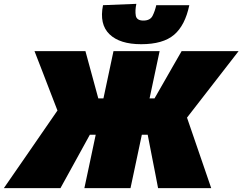

<svg xmlns="http://www.w3.org/2000/svg" viewBox="-66 -979 1262 999"><path d="M-46 0Q-22.5 -34 10 -81Q42.5 -128 76.8 -177.5Q111 -227 139.5 -268.5L233 -404L199.5 -490.5Q178 -546 156.8 -601.5Q135.5 -657 113.5 -713H378.5Q391 -667.5 400.5 -632.2Q410 -597 419.5 -562.5L445.5 -467H472L473.5 -473Q489 -545 500.5 -600Q512 -655 524.5 -713H764.5Q752 -654.5 740.5 -600Q729 -545.5 713.5 -473L712 -467H738L793 -563Q813 -598 833 -633Q853 -668 879 -713H1175.5Q1132 -657 1089 -601.5Q1046 -546 1002.5 -490L907 -367L940.5 -269.5Q955 -227.5 972 -177.8Q989 -128 1005.2 -81.2Q1021.5 -34.5 1033 0H756.5Q748.5 -42.5 741 -80.8Q733.5 -119 726 -157L702.5 -278H672L661.5 -228.5Q647.5 -161 636 -108Q624.5 -55 613 0H373Q384.5 -55 396 -108Q407.5 -161 421.5 -228.5L432 -278H401.5L335 -157Q314.5 -119.5 293.2 -81Q272 -42.5 248.5 0ZM668.5 -749Q557 -749 503.5 -801Q450 -853 470 -952L643.5 -959Q636 -924 640.5 -898Q645 -872 680 -872Q715.5 -872 728 -897Q740.5 -922 747 -952H919Q897 -846.5 839.5 -797.8Q782 -749 668.5 -749Z"/></svg>

Font: Commissioner Black
Style: Italic
Weight: 900
Italic angle: -12°
Designer: Kostas Bartsokas
Foundry: Kostas Bartsokas
Version: Version 1.000; ttfautohint (v1.8.3)